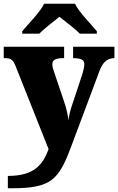

<svg xmlns="http://www.w3.org/2000/svg" viewBox="-23 -786 632 1027"><path d="M96 -619V-606H187C208 -628 265 -673 295 -696C325 -673 383 -628 404 -606H495V-619C464 -657 399 -721 378 -766H213C192 -721 127 -657 96 -619ZM19 155V221H42C254 221 292 173 358 -3L509 -406C526 -452 549 -473 585 -475H589V-536H368V-475H373C412 -473 428 -467 428 -442C428 -429 421 -399 417 -388L357 -207C352 -192 347 -171 343 -142C341 -166 333 -204 320 -242L267 -399C262 -413 257 -429 257 -442C257 -464 272 -475 315 -475H320V-536H-3V-475H2C32 -475 46 -470 61 -431L237 12C206 94 161 155 19 155Z"/></svg>

Font: Noto Serif Georgian Black
Style: Regular
Weight: 900
Designer: Monotype Design Team, Akaki Razmadze
Foundry: Google LLC
Version: Version 2.003